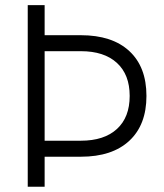

<svg xmlns="http://www.w3.org/2000/svg" viewBox="-20 -713 626 733"><path d="M85.9 0V-693.4H150.4V-578.6H288.6Q408.2 -578.6 473.6 -518.1Q539.1 -457.5 539.1 -346.7Q539.1 -236.3 473.6 -175.5Q408.2 -114.7 288.6 -114.7H150.4V0ZM150.4 -175.8H288.6Q377.4 -175.8 426.3 -220.5Q475.1 -265.1 475.1 -346.7Q475.1 -428.2 426.3 -472.9Q377.4 -517.6 288.6 -517.6H150.4Z"/></svg>

Font: Cascadia Code NF Light
Style: Regular
Weight: 300
Monospace: yes
Designer: Aaron Bell
Foundry: Saja Typeworks
Version: Version 2404.023; ttfautohint (v1.8.4)